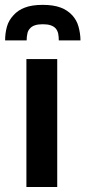

<svg xmlns="http://www.w3.org/2000/svg" viewBox="-41 -750 342 770"><path d="M64.9 -513.2H188.5V0H64.9ZM130.4 -730.5Q173.3 -730.5 202.1 -719.7Q229.5 -709.5 249 -688.5Q267.1 -668.5 273.9 -643.1Q281.7 -614.7 281.7 -587.9H194.8Q194.8 -602.1 192.4 -615.2Q189.5 -627.4 182.6 -635.7Q175.3 -644 162.6 -648.4Q150.4 -652.8 130.4 -652.8Q111.3 -652.8 98.6 -648.4Q85.9 -644 79.1 -635.7Q70.8 -627 68.8 -615.2Q65.9 -603.5 65.9 -587.9H-20.5Q-20.5 -616.7 -13.2 -643.1Q-6.3 -668 12.7 -688.5Q31.2 -709.5 59.1 -719.7Q86.9 -730.5 130.4 -730.5Z"/></svg>

Font: Lato-SemiBold
Style: Bold
Weight: 500
Designer: Lukasz Dziedzic with Adam Twardoch and Botio Nikoltchev
Foundry: tyPoland Lukasz Dziedzic
Version: ""